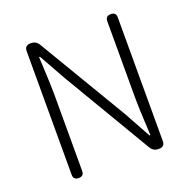

<svg xmlns="http://www.w3.org/2000/svg" viewBox="-129 -854 965 978"><g transform="rotate(-20 353.5 -364.5)"><path d="M135 0Q106 0 106 -28V-698Q106 -729 137 -729H140Q168 -729 182 -705L466 -228L547 -81H552Q544 -225 544 -297V-701Q544 -729 573 -729Q601 -729 601 -701V-364V-31Q601 0 570 0H567Q539 0 525 -24L242 -502L160 -648H155Q156 -628 158 -588Q163 -489 163 -437V-28Q163 0 135 0Z"/></g></svg>

Font: GenSenRounded TW L
Style: Regular
Weight: 300
Version: Version 1.501;PS 1;hotconv 16.6.51;makeotf.lib2.5.65220